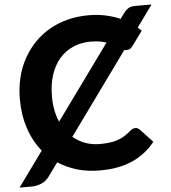

<svg xmlns="http://www.w3.org/2000/svg" viewBox="-60 -809 814 915"><g transform="rotate(-5 347.0 -351.0)"><path d="M469.5 -596.5Q454.5 -601.5 436.2 -604.5Q418 -607.5 394 -607.5Q348.5 -607.5 310.5 -591Q272.5 -574.5 245.2 -543.2Q218 -512 203 -466.5Q188 -421 188 -363Q188 -327.5 194 -297Q200 -266.5 211.5 -240.5ZM268 -163Q295 -140.5 327.2 -129Q359.5 -117.5 395.5 -117.5Q421 -117.5 441.8 -120Q462.5 -122.5 480.2 -128.5Q498 -134.5 513.8 -144Q529.5 -153.5 545.5 -168Q551 -172.5 557 -175.5Q563 -178.5 570 -178.5Q582.5 -178.5 591 -169.5L650.5 -106Q606.5 -50 541.2 -21Q476 8 386 8Q327 8 276.8 -6.8Q226.5 -21.5 185.5 -48.5L138 17Q122 38.5 99.5 47.2Q77 56 55.5 56H-3.5L117 -110.5Q77 -159.5 55.8 -223.5Q34.5 -287.5 34.5 -363Q34.5 -417 46.2 -465.8Q58 -514.5 80.5 -555.5Q103 -596.5 134.8 -629.5Q166.5 -662.5 206.5 -685.8Q246.5 -709 293.8 -721.2Q341 -733.5 394.5 -733.5Q438 -733.5 475.8 -725.5Q513.5 -717.5 546.5 -703L560.5 -722.5Q568 -732.5 574 -739.2Q580 -746 586.8 -750.2Q593.5 -754.5 601.8 -756.5Q610 -758.5 622 -758.5H699L624 -654.5Q628.5 -650.5 633 -646.2Q637.5 -642 641.5 -638L591 -569Q586.5 -562.5 579.5 -557.5Q572.5 -552.5 560.5 -552.5Q555.5 -552.5 551 -554Z"/></g></svg>

Font: Lato 2
Style: Regular
Weight: 800
Designer: Lukasz Dziedzic with Adam Twardoch and Botio Nikoltchev
Foundry: tyPoland Lukasz Dziedzic
Version: Version 2.015; 2015-08-06; http://www.latofonts.com/